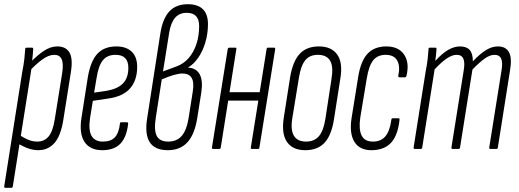

<svg xmlns="http://www.w3.org/2000/svg" viewBox="-26 -709 2470 914"><path d="M156 6Q132 6 107 -3Q82 -12 59 -27L66 -67Q86 -53 107.5 -44Q129 -35 151 -35Q185 -35 205.5 -59.5Q226 -84 235 -143L270 -361Q277 -406 267.5 -427Q258 -448 233 -448Q205 -448 173.5 -424.5Q142 -401 110 -366L114 -407Q149 -444 181.5 -466Q214 -488 247 -488Q288 -488 305 -458.5Q322 -429 311 -363L276 -142Q264 -63 233.5 -28.5Q203 6 156 6ZM0 185Q-7 185 -6 178L80 -367Q87 -402 90 -429Q93 -456 94 -476Q94 -482 101 -482H127Q132 -482 132 -476Q131 -454 128 -428.5Q125 -403 122 -388L124 -384L35 178Q34 185 28 185Z M461 6Q402 6 376 -34Q350 -74 362 -149L392 -341Q405 -418 437.5 -453Q470 -488 528 -488Q575 -488 601 -463Q627 -438 627 -391Q627 -327 593.5 -288.5Q560 -250 490 -240L416 -229L403 -149Q394 -91 409.5 -63Q425 -35 464 -35Q502 -35 521 -55.5Q540 -76 545 -121Q545 -127 551 -127H578Q585 -127 584 -120Q577 -56 547 -25Q517 6 461 6ZM422 -268 482 -277Q535 -286 560 -312.5Q585 -339 585 -386Q585 -448 524 -448Q485 -448 464 -422.5Q443 -397 434 -339Z M773 6Q711 6 686.5 -32.5Q662 -71 675 -149L737 -548Q748 -620 780 -654.5Q812 -689 868 -689Q915 -689 939.5 -665.5Q964 -642 964 -594Q964 -550 952 -508.5Q940 -467 918.5 -435.5Q897 -404 870 -388V-387Q909 -385 925 -354.5Q941 -324 932 -267L913 -147Q901 -70 866.5 -32Q832 6 773 6ZM775 -35Q816 -35 839.5 -62.5Q863 -90 872 -148L891 -269Q899 -315 887 -337Q875 -359 842 -359Q809 -359 744 -331L716 -151Q706 -90 720 -62.5Q734 -35 775 -35ZM750 -369 815 -393Q848 -405 872 -432.5Q896 -460 909 -499Q922 -538 922 -585Q922 -648 863 -648Q828 -648 807.5 -624.5Q787 -601 779 -551Z M1173 0Q1167 0 1168 -7L1243 -475Q1244 -482 1249 -482H1279Q1285 -482 1284 -475L1209 -7Q1208 0 1203 0ZM989 0Q982 0 983 -7L1058 -475Q1059 -482 1066 -482H1095Q1101 -482 1099 -475L1025 -7Q1024 0 1018 0ZM1055 -230 1061 -270H1219L1213 -230Z M1427 6Q1367 6 1340 -33.5Q1313 -73 1325 -149L1355 -341Q1368 -418 1401 -453Q1434 -488 1492 -488Q1552 -488 1579.5 -449Q1607 -410 1594 -334L1564 -142Q1552 -65 1519 -29.5Q1486 6 1427 6ZM1431 -35Q1470 -35 1492 -60.5Q1514 -86 1523 -143L1552 -333Q1562 -392 1545.5 -420Q1529 -448 1487 -448Q1448 -448 1427 -422Q1406 -396 1397 -339L1366 -149Q1356 -91 1373 -63Q1390 -35 1431 -35Z M1745 6Q1686 7 1661 -34Q1636 -75 1648 -149L1679 -342Q1691 -418 1723.5 -453Q1756 -488 1813 -488Q1871 -488 1897.5 -449.5Q1924 -411 1909 -348Q1907 -341 1902 -341H1876Q1869 -341 1870 -348Q1880 -395 1864.5 -421.5Q1849 -448 1810 -448Q1772 -448 1751 -422.5Q1730 -397 1720 -336L1689 -149Q1681 -93 1695.5 -64Q1710 -35 1749 -35Q1788 -35 1809 -60.5Q1830 -86 1837 -139Q1838 -146 1843 -146H1870Q1877 -146 1876 -139Q1868 -65 1836 -30Q1804 5 1745 6Z M1949 0Q1942 0 1943 -7L2000 -367Q2007 -402 2010 -429Q2013 -456 2014 -476Q2014 -482 2021 -482H2047Q2052 -482 2052 -476Q2051 -462 2049.5 -447Q2048 -432 2046 -419Q2079 -455 2107.5 -471.5Q2136 -488 2164 -488Q2195 -488 2210 -471Q2225 -454 2225 -417Q2259 -453 2287.5 -470.5Q2316 -488 2344 -488Q2382 -488 2397 -460.5Q2412 -433 2402 -374L2344 -7Q2343 0 2337 0H2309Q2302 0 2303 -7L2361 -371Q2368 -410 2360 -429Q2352 -448 2328 -448Q2307 -448 2282.5 -431Q2258 -414 2223 -378L2164 -7Q2163 0 2157 0H2129Q2122 0 2123 -7L2181 -371Q2188 -410 2180 -429Q2172 -448 2148 -448Q2127 -448 2102 -431.5Q2077 -415 2043 -379L1984 -7Q1983 0 1977 0Z"/></svg>

Font: Sofia Sans Extra Condensed Light
Style: Italic
Weight: 300
Italic angle: -9°
Version: Version 4.100